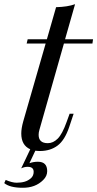

<svg xmlns="http://www.w3.org/2000/svg" viewBox="-65 -700 460 908"><path d="M114.3 64.9Q158.2 64.9 158.2 109.4Q158.2 132.8 139.2 151.4Q102.1 188.5 42 188Q-18.1 188 -44.9 166L-38.1 150.9Q-7.8 164.1 13.7 164.1Q35.2 164.1 51.8 159.2Q68.4 154.3 81.5 142.6Q94.2 130.9 94.2 112.8Q94.2 88.9 65.9 88.9Q49.8 88.9 35.2 96.2L78.1 5.9Q35.6 -12.7 35.6 -68.8Q35.6 -92.8 44.9 -126L150.9 -494.1H61L65.9 -514.2H156.7L200.2 -666Q255.4 -667.5 290 -680.2L242.7 -514.2H375L372.1 -494.1H237.3L121.1 -85Q117.7 -73.2 117.7 -62.5Q117.7 -22.9 161.1 -22.9Q186.5 -22.9 208 -44.4Q229.5 -65.9 250 -123L264.2 -162.1H283.2L262.2 -99.1Q241.2 -37.1 207.5 -11.7Q173.8 13.7 125 14.2Q112.8 14.2 102.1 12.7L74.2 71.8Q93.3 64.9 114.3 64.9Z"/></svg>

Font: PlayfairDisplay-Italic
Style: Italic
Weight: 400
Italic angle: -14°
Designer: Claus Eggers Sørensen
Foundry: Claus Eggers Sørensen
Version: Version 1.002;PS 001.002;hotconv 1.0.70;makeotf.lib2.5.58329